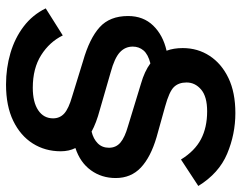

<svg xmlns="http://www.w3.org/2000/svg" viewBox="-104 -606 820 653"><g transform="rotate(90 306.5 -280.0)"><path d="M268 110Q212 110 161 95Q110 80 70.5 50Q31 20 9 -25L101 -83Q123 -38 168 -9.5Q213 19 279 19Q328 19 355.5 0.5Q383 -18 383 -50Q383 -73 366.5 -88Q350 -103 308 -115L188 -152Q111 -174 73 -208.5Q35 -243 35 -305Q35 -357 67.5 -390.5Q100 -424 153 -436Q144 -460 144 -491Q144 -542 170.5 -582.5Q197 -623 246 -646.5Q295 -670 365 -670Q437 -670 503.5 -642Q570 -614 613 -544L523 -485Q494 -532 454 -553Q414 -574 359 -574Q309 -574 285 -553.5Q261 -533 261 -504Q261 -477 276.5 -461Q292 -445 343 -431L447 -402Q515 -382 550.5 -348.5Q586 -315 586 -263Q586 -215 559.5 -178.5Q533 -142 484 -126Q495 -104 495 -76Q495 -23 468.5 19Q442 61 391.5 85.5Q341 110 268 110ZM354 -209Q399 -197 428 -181Q453 -187 468 -202Q483 -217 483 -240Q483 -264 465.5 -279Q448 -294 409 -305L265 -349Q223 -361 196 -381Q165 -373 152 -357.5Q139 -342 139 -321Q139 -295 158.5 -277Q178 -259 226 -246Z"/></g></svg>

Font: Work Sans SemiBold
Style: Italic
Weight: 600
Italic angle: -13°
Designer: Wei Huang
Foundry: Wei Huang
Version: Version 2.012; ttfautohint (v1.8.3)